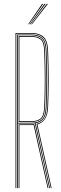

<svg xmlns="http://www.w3.org/2000/svg" viewBox="-20 -970 314 990"><path d="M60 0V-800H142Q181.5 -800 203.8 -780.6Q226 -761.2 228 -707Q231.2 -624.2 231 -552.6Q230.8 -481 228 -418Q224.8 -341.8 173 -328.5L246 0H242L168.2 -331.5Q196 -337.2 209.1 -357.9Q222.2 -378.5 224 -418.2Q226.8 -481.5 226.9 -553.8Q227 -626 224 -707Q222.2 -760 200.4 -778Q178.5 -796 142 -796H64V0ZM68 0V-792H142Q178.2 -792 198.2 -774.8Q218.2 -757.5 220 -706.8Q222.8 -630 222.9 -556.2Q223 -482.5 220 -418.2Q218.2 -377.5 204.8 -358.4Q191.2 -339.2 163.5 -334.8L237.8 0H233.8L159.5 -334Q150.8 -333 141 -333H72V0ZM72 -337H141Q175.2 -337 194.5 -352.8Q213.8 -368.5 216 -418.5Q218.8 -481.5 218.9 -554.2Q219 -627 216 -706.5Q214.2 -756 195.2 -772Q176.2 -788 142 -788H72ZM76 -341V-784H142Q174.8 -784 192.5 -769Q210.2 -754 212 -706.5Q214.8 -629.2 214.9 -556Q215 -482.8 212 -418.5Q209.8 -369.2 191.1 -355.1Q172.5 -341 141 -341ZM80 -345H141Q171.5 -345 188.8 -358.5Q206 -372 208 -418.8Q210.8 -482 210.9 -554.5Q211 -627 208 -706.5Q206.2 -753.5 188.9 -766.8Q171.5 -780 142 -780H80ZM76 0V-329H141Q149 -329 156.5 -329.8L229.5 0H225.5L153.2 -325.5Q146.2 -325 141 -325H80V0ZM125 -845 197 -950H203L129 -845ZM141 -845 221 -950H227L145 -845ZM133 -845 209 -950H215L137 -845Z"/></svg>

Font: Big Shoulders Inline Display Thin
Style: Regular
Weight: 100
Designer: Patric King
Foundry: XO Type Co
Version: Version 1.000